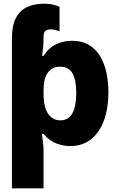

<svg xmlns="http://www.w3.org/2000/svg" viewBox="-20 -785 640 1045"><path d="M45 -578Q45 -647 67 -688Q89 -729 128.5 -747Q168 -765 220 -765Q248 -765 271.5 -759Q295 -753 304 -748V-615Q300 -617 285.5 -621Q271 -625 254 -625Q238 -625 227.5 -617Q217 -609 217 -586V-575Q217 -553 215 -530.5Q213 -508 209 -481H217Q245 -525 285.5 -544Q326 -563 371 -563Q427 -563 465.5 -539.5Q504 -516 527 -476Q550 -436 560 -386Q570 -336 570 -283Q570 -196 546 -130Q522 -64 475.5 -27Q429 10 362 10Q325 10 286.5 -4.5Q248 -19 217 -56H208Q210 -43 213.5 -14.5Q217 14 217 33V240H45ZM308 -130Q353 -130 374 -168.5Q395 -207 395 -279Q395 -350 374.5 -386Q354 -422 307 -422Q264 -422 240.5 -390Q217 -358 217 -292V-278Q217 -201 242 -165.5Q267 -130 308 -130Z"/></svg>

Font: Noto Sans Mono Black
Style: Regular
Weight: 900
Designer: Monotype Design Team
Foundry: Monotype Imaging Inc.
Version: Version 2.014